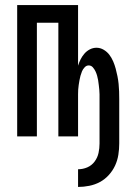

<svg xmlns="http://www.w3.org/2000/svg" viewBox="-20 -540 540 760"><path d="M289 200V130Q308 130 325.5 122.5Q343 115 354.5 99.5Q366 84 370 65.5Q374 47 374 28V-148Q374 -157 374 -166.5Q374 -176 373 -185Q372 -194 371 -203.5Q370 -213 368.5 -222Q367 -231 364.5 -240Q362 -249 358 -257.5Q354 -266 347.5 -273.5Q341 -281 331 -281Q322 -281 315 -273.5Q308 -266 304.5 -257.5Q301 -249 298.5 -240Q296 -231 294.5 -222Q293 -213 291.5 -203.5Q290 -194 289.5 -185Q289 -176 289 -166.5Q289 -157 289 -148V0H211V-450H126V0H48V-520H289V-280Q293 -293 299 -305Q305 -317 314 -327.5Q323 -338 335.5 -344.5Q348 -351 362 -351Q377 -351 390.5 -343Q404 -335 413 -323Q422 -311 428 -297Q434 -283 438 -268Q442 -253 445 -238Q448 -223 449.5 -208Q451 -193 451.5 -178Q452 -163 452 -148V28Q452 50 448.5 72.5Q445 95 435.5 115.5Q426 136 410.5 153Q395 170 375.5 180.5Q356 191 333.5 195.5Q311 200 289 200Z"/></svg>

Font: Iosevka Curly
Style: Regular
Weight: 400
Monospace: yes
Designer: Belleve Invis
Foundry: Belleve Invis
Version: Version 22.1.2; ttfautohint (v1.8.4)